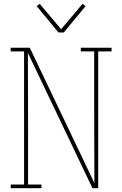

<svg xmlns="http://www.w3.org/2000/svg" viewBox="-20 -985 640 1005"><path d="M197 0H36V-19H106V-716H36V-735H136L474 -27Q474 -131 473.5 -234.5Q473 -338 473 -441V-716H403V-735H564V-716H494V0H464L126 -708Q126 -604 126.5 -500.5Q127 -397 127 -294V-19H197ZM286 -815 172 -953 188 -965 300 -832 412 -965 428 -953 314 -815Z"/></svg>

Font: Iosevka HT Thin Extended
Style: Regular
Weight: 100
Width: 7
Monospace: yes
Designer: Belleve Invis
Foundry: Belleve Invis
Version: Version 32.3.0; ttfautohint (v1.8.4)